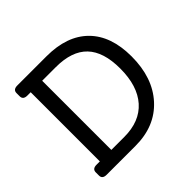

<svg xmlns="http://www.w3.org/2000/svg" viewBox="-170 -882 1064 1064"><g transform="rotate(-45 362.5 -350.0)"><path d="M324 -700Q484 -700 570.5 -613.5Q657 -527 657 -366Q657 -199 566 -99.5Q475 0 321 0H95Q62 0 62 -27V-52Q62 -79 95 -79H121V-621H95Q62 -621 62 -648V-673Q62 -700 95 -700ZM312 -79Q434 -79 499.5 -153Q565 -227 565 -363Q565 -494 504 -557.5Q443 -621 318 -621H211V-79Z"/></g></svg>

Font: Solway
Style: Regular
Weight: 400
Designer: Mariya V. Pigoulevskaya
Foundry: The Northern Block Ltd.
Version: Version 1.000;hotconv 1.0.109;makeotfexe 2.5.65596